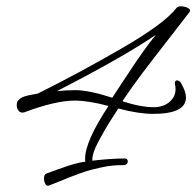

<svg xmlns="http://www.w3.org/2000/svg" viewBox="-20 -561 621 607"><path d="M232 -47 250 -50Q249 -54 249 -59Q249 -114 323 -226Q259 -243 216 -243Q156 -243 57 -206Q54 -205 51 -205Q43 -205 38 -212Q33 -219 33 -228Q33 -233 34 -237Q35 -241 38 -244Q41 -247 44 -249.5Q47 -252 52 -254Q57 -256 60 -257Q63 -258 70 -259.5Q77 -261 80 -261.5Q83 -262 90 -263.5Q97 -265 99 -265Q230 -330 365.5 -408.5Q501 -487 538 -536Q543 -541 552 -541Q562 -541 571.5 -537Q581 -533 581 -527L580 -524Q562 -500 513.5 -438Q465 -376 431 -331Q397 -286 367 -241Q424 -222 468 -222Q482 -222 497 -227.5Q512 -233 523.5 -246.5Q535 -260 535 -279Q535 -283 534.5 -287.5Q534 -292 533 -296Q532 -302 535 -305Q538 -308 543.5 -306Q549 -304 552 -299Q560 -285 564 -273.5Q568 -262 568 -253Q568 -201 464 -201Q418 -201 354 -218Q351 -213 337 -191.5Q323 -170 314 -154.5Q305 -139 293.5 -118Q282 -97 276.5 -80.5Q271 -64 272 -53Q332 -60 375 -60Q379 -60 381.5 -57.5Q384 -55 384 -51Q384 -46 380.5 -42.5Q377 -39 371 -39Q353 -39 336 -37.5Q319 -36 299.5 -31.5Q280 -27 267.5 -24Q255 -21 232 -12.5Q209 -4 201 -1Q193 2 166.5 13Q140 24 134 26Q133 26 132.5 26Q132 26 131 26Q126 26 122.5 19Q119 12 119 4Q119 -9 126 -12Q203 -41 232 -47ZM160 -273Q192 -276 218 -276Q261 -276 335 -252Q344 -266 366 -299.5Q388 -333 410 -365.5Q432 -398 453 -426L473 -451Q367 -379 160 -273Z"/></svg>

Font: Bilbo Swash Caps
Style: Regular
Weight: 400
Designer: Robert E. Leuschke
Foundry: Robert E. Leuschke
Version: Version 1.003